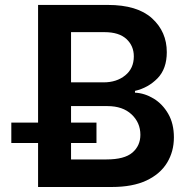

<svg xmlns="http://www.w3.org/2000/svg" viewBox="-20 -747 758 767"><path d="M132.1 0V-727.3H410.5Q528.8 -727.3 587.5 -673.7Q646.3 -620 646.3 -538.7Q646.3 -472.3 609.4 -434.3Q572.4 -396.3 519.2 -383.9V-376.8Q557.9 -375 593.6 -353.3Q629.3 -331.7 652 -292.4Q674.7 -253.2 674.7 -198.2Q674.7 -141.7 647.4 -96.8Q620 -51.8 565 -25.9Q509.9 0 426.5 0ZM263.8 -110.1H405.5Q477.3 -110.1 509.1 -137.6Q540.8 -165.1 540.8 -208.5Q540.8 -257.1 505.5 -290.1Q470.2 -323.2 409.1 -323.2H263.8ZM263.8 -418H394.2Q445.7 -418 480.1 -445.8Q514.6 -473.7 514.6 -521.7Q514.6 -563.9 484.9 -591.3Q455.3 -618.6 397 -618.6H263.8ZM25.2 -175.8V-257.1H365.4V-175.8Z"/></svg>

Font: Inter UI Semi Bold
Style: Regular
Weight: 600
Designer: Rasmus Andersson
Foundry: rsms
Version: 3.2;8d6f07862